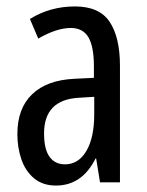

<svg xmlns="http://www.w3.org/2000/svg" viewBox="-20 -567 456 597"><path d="M213 -547Q289 -547 321 -499Q353 -451 353 -362V0H291L279 -74H277Q235 10 154 10Q113 10 86 -12.5Q59 -35 46.5 -71.5Q34 -108 34 -150Q34 -230 80 -274Q126 -318 211 -322L272 -325V-360Q272 -422 255 -451Q238 -480 200 -480Q156 -480 99 -447L73 -508Q136 -547 213 -547ZM225 -263Q117 -257 117 -152Q117 -103 134 -79.5Q151 -56 182 -56Q224 -56 248.5 -97.5Q273 -139 273 -212V-266Z"/></svg>

Font: Noto Sans Sinhala UI ExtraCondensed
Style: Regular
Weight: 400
Width: 2
Designer: Jelle Bosma - Monotype Design Team
Foundry: Monotype Imaging Inc.
Version: Version 2.006; ttfautohint (v1.8.4.7-5d5b)